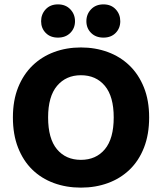

<svg xmlns="http://www.w3.org/2000/svg" viewBox="-20 -841 740 878"><path d="M662 -304Q662 -226 638.5 -166Q615 -106 573 -65.5Q531 -25 474 -4Q417 17 350 17Q283 17 226 -4Q169 -25 127.5 -65.5Q86 -106 62.5 -166Q39 -226 39 -304Q39 -382 63 -441.5Q87 -501 129 -541.5Q171 -582 227.5 -603Q284 -624 350 -624Q416 -624 473 -603Q530 -582 572 -541.5Q614 -501 638 -441.5Q662 -382 662 -304ZM500 -304Q500 -400 459.5 -448.5Q419 -497 350 -497Q282 -497 241 -448.5Q200 -400 200 -304Q200 -207 240.5 -158.5Q281 -110 350 -110Q419 -110 459.5 -158.5Q500 -207 500 -304ZM323 -744Q323 -712 301.5 -690.5Q280 -669 245 -669Q210 -669 189 -690.5Q168 -712 168 -744Q168 -776 189 -798.5Q210 -821 245 -821Q280 -821 301.5 -798.5Q323 -776 323 -744ZM530 -744Q530 -712 509 -690.5Q488 -669 453 -669Q418 -669 396.5 -690.5Q375 -712 375 -744Q375 -776 396.5 -798.5Q418 -821 453 -821Q488 -821 509 -798.5Q530 -776 530 -744Z"/></svg>

Font: Baloo Da 2
Style: Bold
Weight: 700
Designer: Noopur Datye, Sulekha Rajkumar and Ek Type
Foundry: Ek Type
Version: Version 1.640;hotconv 1.0.111;makeotfexe 2.5.65597; ttfautoh